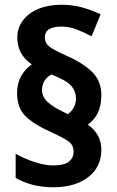

<svg xmlns="http://www.w3.org/2000/svg" viewBox="-20 -782 491 809"><path d="M52 -391Q52 -431 69 -461Q86 -491 114 -511Q53 -552 53 -623Q53 -665 77 -696.5Q101 -728 143 -745Q185 -762 239 -762Q283 -762 323 -751.5Q363 -741 404 -722L366 -629Q334 -646 302.5 -658Q271 -670 239 -670Q169 -670 169 -624Q169 -598 193 -582Q217 -566 263 -546Q327 -518 367 -480Q407 -442 407 -382Q407 -337 392.5 -307Q378 -277 350 -257Q407 -217 407 -151Q407 -78 351.5 -35.5Q296 7 205 7Q156 7 117 -3.5Q78 -14 46 -32V-134Q81 -114 125 -99.5Q169 -85 203 -85Q251 -85 270.5 -101Q290 -117 290 -142Q290 -159 283 -171Q276 -183 255.5 -195Q235 -207 196 -225Q122 -258 87 -293Q52 -328 52 -391ZM157 -403Q157 -374 181.5 -351.5Q206 -329 254 -307L266 -301Q281 -312 290.5 -328.5Q300 -345 300 -368Q300 -398 279.5 -421Q259 -444 197 -468Q180 -460 168.5 -443Q157 -426 157 -403Z"/></svg>

Font: Noto Sans Tamil SemiCondensed
Style: Bold
Weight: 700
Width: 4
Designer: Jelle Bosma - Monotype Design Team
Foundry: Monotype Imaging Inc.
Version: Version 2.004; ttfautohint (v1.8.4.7-5d5b)